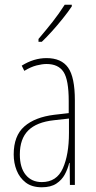

<svg xmlns="http://www.w3.org/2000/svg" viewBox="-20 -834 406 813"><path d="M177 -588Q240 -588 268.5 -547.5Q297 -507 297 -409V-51H276L275 -144H273Q267 -119 254.5 -95.5Q242 -72 218.5 -56.5Q195 -41 157 -41Q115 -41 89 -61Q63 -81 50.5 -112.5Q38 -144 38 -180Q38 -259 83 -298.5Q128 -338 210 -348L271 -355V-406Q271 -496 249 -529.5Q227 -563 177 -563Q159 -563 135 -557Q111 -551 83 -534L72 -556Q123 -588 177 -588ZM209 -325Q135 -317 99.5 -281.5Q64 -246 64 -180Q64 -124 89 -93.5Q114 -63 157 -63Q220 -63 246 -121Q272 -179 272 -271V-332ZM284 -807Q268 -783 245.5 -755Q223 -727 200 -701.5Q177 -676 157 -657H143V-669Q177 -709 203 -742Q229 -775 254 -814H284Z"/></svg>

Font: Noto Sans Tamil UI ExtraCondensed Thin
Style: Regular
Weight: 100
Width: 2
Designer: Jelle Bosma - Monotype Design Team
Foundry: Monotype Imaging Inc.
Version: Version 2.004; ttfautohint (v1.8.4.7-5d5b)